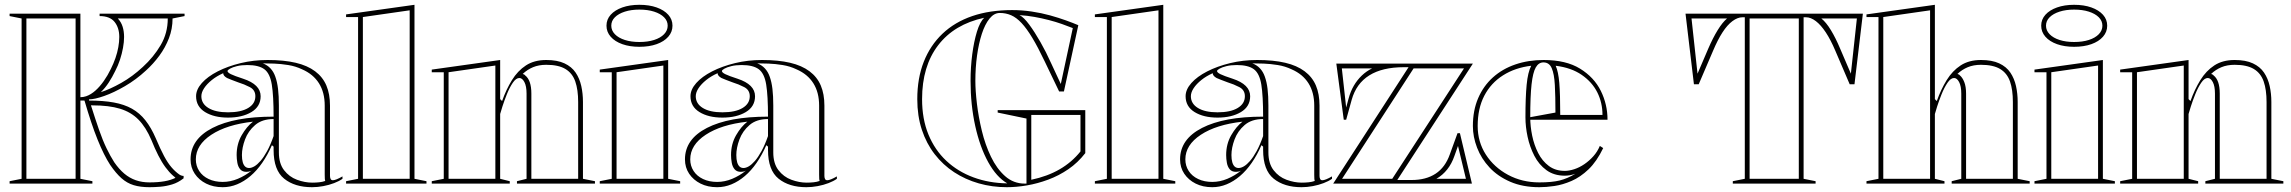

<svg xmlns="http://www.w3.org/2000/svg" viewBox="-20 -765 9544 800"><path d="M603 15Q565 15 537 6.5Q509 -2 486 -22.5Q463 -43 439 -78Q426 -98 413 -124Q400 -150 386.5 -183.5Q373 -217 359.5 -257.5Q346 -298 332 -346H315V-20L365 -10V0H20V-10L70 -20V-688L20 -698V-708H315V-360Q321 -360 327 -361Q333 -362 339 -364Q359 -371 377.5 -387.5Q396 -404 412.5 -427.5Q429 -451 442 -478Q453 -500 461 -523Q469 -546 473 -568.5Q477 -591 477 -611Q477 -649 457.5 -673.5Q438 -698 395 -698V-708H749V-698L699 -688Q699 -645 684 -606Q669 -567 644 -533Q619 -499 588 -471Q547 -433 500.5 -406Q454 -379 414 -365Q374 -351 351 -351V-346Q410 -346 454 -338Q498 -330 530 -312Q562 -294 586 -263.5Q610 -233 629 -189Q648 -144 663.5 -115Q679 -86 694.5 -68Q710 -50 727 -38Q736 -32 745 -32V-22Q722 -4 697 3.5Q672 11 648 13Q624 15 603 15ZM471 -688Q485 -673 491 -653.5Q497 -634 497 -611Q497 -590 492.5 -565.5Q488 -541 480 -516.5Q472 -492 460 -469Q448 -444 433 -421Q418 -398 400 -381Q438 -393 485 -419.5Q532 -446 575 -486Q620 -527 649.5 -577Q679 -627 679 -688ZM359 -326Q377 -269 392.5 -224.5Q408 -180 424 -147Q440 -114 456 -89Q476 -60 498 -41.5Q520 -23 546 -14Q572 -5 603 -5Q674 -5 711 -24Q709 -26 706.5 -28.5Q704 -31 701 -33Q685 -47 669.5 -68Q654 -89 639.5 -117.5Q625 -146 611 -181Q588 -235 557 -266.5Q526 -298 480 -312Q434 -326 365 -326ZM90 -20H295V-688H90Z M1095 -515Q1163 -515 1212 -503.5Q1261 -492 1293 -468Q1325 -444 1340 -408.5Q1355 -373 1355 -325V-32Q1355 -25 1357.5 -19.5Q1360 -14 1367 -14Q1373 -14 1383 -18Q1393 -22 1407 -30V-20Q1393 -10 1372 -2Q1351 6 1327 10.5Q1303 15 1280 15Q1208 15 1164 -20.5Q1120 -56 1120 -140Q1120 -142 1120 -143.5Q1120 -145 1120 -147.5Q1120 -150 1120 -154L1113 -160Q1095 -119 1072.5 -86.5Q1050 -54 1023.5 -31.5Q997 -9 968 3Q939 15 908 15Q869 15 839 0Q809 -15 791.5 -41Q774 -67 774 -101Q774 -185 865.5 -232Q957 -279 1120 -279Q1120 -366 1112.5 -412.5Q1105 -459 1081.5 -476.5Q1058 -494 1010 -494Q986 -494 967.5 -489.5Q949 -485 938.5 -479Q928 -473 928 -469Q928 -463 942 -456Q956 -449 993 -437Q1066 -413 1066 -364Q1066 -321 1027.5 -298Q989 -275 930 -275Q872 -275 834.5 -298Q797 -321 797 -364Q797 -392 821 -419Q845 -446 887 -467.5Q929 -489 982.5 -502Q1036 -515 1095 -515ZM1120 -269Q1072 -269 1043 -244Q1014 -219 1001 -184Q988 -149 988 -119Q988 -101 991.5 -89Q995 -77 1001.5 -71Q1008 -65 1018 -65Q1028 -65 1040 -72Q1052 -79 1065.5 -94.5Q1079 -110 1093 -135.5Q1107 -161 1120 -198ZM908 -7Q940 -7 971 -20Q1002 -33 1028 -54Q1022 -51 1017 -50Q1012 -49 1007 -49Q990 -49 981 -59.5Q972 -70 969 -86.5Q966 -103 966 -119Q966 -165 987 -201.5Q1008 -238 1034 -258Q925 -246 860.5 -203.5Q796 -161 796 -101Q796 -74 810 -52.5Q824 -31 849.5 -19Q875 -7 908 -7ZM1075 -501Q1094 -494 1107 -480Q1120 -466 1127 -446Q1135 -424 1138.5 -394.5Q1142 -365 1142 -325V-130Q1142 -84 1163.5 -56Q1185 -28 1217.5 -16Q1250 -4 1281 -4Q1296 -4 1310 -5.5Q1324 -7 1335 -11Q1334 -13 1333.5 -19Q1333 -25 1333 -37V-325Q1333 -380 1309 -418Q1285 -456 1239 -476Q1212 -489 1181 -494Q1150 -499 1122.5 -500Q1095 -501 1075 -501ZM930 -297Q984 -297 1014 -315Q1044 -333 1044 -364Q1044 -390 1021 -402Q998 -414 972 -422Q958 -427 945.5 -432Q933 -437 926 -440Q910 -449 910 -460Q883 -448 862.5 -431.5Q842 -415 830.5 -397.5Q819 -380 819 -364Q819 -333 848.5 -315Q878 -297 930 -297Z M1707 -20 1757 -10V0H1422V-10L1472 -20V-694H1422V-705L1707 -745ZM1492 -20H1687V-722L1492 -694Z M2459 -10V0H2134V-10L2174 -20V-375Q2174 -406 2165 -423Q2156 -440 2144 -440Q2130 -440 2116.5 -420Q2103 -400 2092 -372.5Q2081 -345 2073.5 -321.5Q2066 -298 2064 -290V-20L2104 -10V0H1779V-10L1829 -20V-464H1779V-475L2064 -515V-352L2072 -344Q2089 -392 2113 -431Q2137 -470 2171.5 -492.5Q2206 -515 2256 -515Q2302 -515 2332 -501Q2362 -487 2378.5 -462.5Q2395 -438 2402 -406.5Q2409 -375 2409 -340V-20ZM1849 -20H2044V-492L1849 -464ZM2194 -20H2389V-340Q2389 -391 2377 -425.5Q2365 -460 2336 -477.5Q2307 -495 2256 -495Q2225 -495 2201 -485Q2177 -475 2158 -457Q2161 -456 2164 -454.5Q2167 -453 2168 -451Q2181 -441 2187.5 -422Q2194 -403 2194 -375Z M2644 -570Q2604 -570 2573 -581Q2542 -592 2524.5 -612Q2507 -632 2507 -658Q2507 -684 2524.5 -703.5Q2542 -723 2573 -734Q2604 -745 2644 -745Q2685 -745 2716 -734Q2747 -723 2764.5 -703.5Q2782 -684 2782 -658Q2782 -632 2764.5 -612Q2747 -592 2716 -581Q2685 -570 2644 -570ZM2479 0V-10L2529 -20V-464H2479V-475L2764 -515V-20L2814 -10V0ZM2549 -20H2744V-492L2549 -464ZM2644 -590Q2679 -590 2705.5 -598.5Q2732 -607 2747 -622.5Q2762 -638 2762 -658Q2762 -678 2747 -693Q2732 -708 2705.5 -716.5Q2679 -725 2644 -725Q2610 -725 2583.5 -716.5Q2557 -708 2542 -693Q2527 -678 2527 -658Q2527 -638 2542 -622.5Q2557 -607 2583.5 -598.5Q2610 -590 2644 -590Z M3155 -515Q3223 -515 3272 -503.5Q3321 -492 3353 -468Q3385 -444 3400 -408.5Q3415 -373 3415 -325V-32Q3415 -25 3417.5 -19.5Q3420 -14 3427 -14Q3433 -14 3443 -18Q3453 -22 3467 -30V-20Q3453 -10 3432 -2Q3411 6 3387 10.5Q3363 15 3340 15Q3268 15 3224 -20.5Q3180 -56 3180 -140Q3180 -142 3180 -143.5Q3180 -145 3180 -147.5Q3180 -150 3180 -154L3173 -160Q3155 -119 3132.5 -86.5Q3110 -54 3083.5 -31.5Q3057 -9 3028 3Q2999 15 2968 15Q2929 15 2899 0Q2869 -15 2851.5 -41Q2834 -67 2834 -101Q2834 -185 2925.5 -232Q3017 -279 3180 -279Q3180 -366 3172.5 -412.5Q3165 -459 3141.5 -476.5Q3118 -494 3070 -494Q3046 -494 3027.5 -489.5Q3009 -485 2998.5 -479Q2988 -473 2988 -469Q2988 -463 3002 -456Q3016 -449 3053 -437Q3126 -413 3126 -364Q3126 -321 3087.5 -298Q3049 -275 2990 -275Q2932 -275 2894.5 -298Q2857 -321 2857 -364Q2857 -392 2881 -419Q2905 -446 2947 -467.5Q2989 -489 3042.5 -502Q3096 -515 3155 -515ZM3180 -269Q3132 -269 3103 -244Q3074 -219 3061 -184Q3048 -149 3048 -119Q3048 -101 3051.5 -89Q3055 -77 3061.5 -71Q3068 -65 3078 -65Q3088 -65 3100 -72Q3112 -79 3125.5 -94.5Q3139 -110 3153 -135.5Q3167 -161 3180 -198ZM2968 -7Q3000 -7 3031 -20Q3062 -33 3088 -54Q3082 -51 3077 -50Q3072 -49 3067 -49Q3050 -49 3041 -59.5Q3032 -70 3029 -86.5Q3026 -103 3026 -119Q3026 -165 3047 -201.5Q3068 -238 3094 -258Q2985 -246 2920.5 -203.5Q2856 -161 2856 -101Q2856 -74 2870 -52.5Q2884 -31 2909.5 -19Q2935 -7 2968 -7ZM3135 -501Q3154 -494 3167 -480Q3180 -466 3187 -446Q3195 -424 3198.5 -394.5Q3202 -365 3202 -325V-130Q3202 -84 3223.5 -56Q3245 -28 3277.5 -16Q3310 -4 3341 -4Q3356 -4 3370 -5.5Q3384 -7 3395 -11Q3394 -13 3393.5 -19Q3393 -25 3393 -37V-325Q3393 -380 3369 -418Q3345 -456 3299 -476Q3272 -489 3241 -494Q3210 -499 3182.5 -500Q3155 -501 3135 -501ZM2990 -297Q3044 -297 3074 -315Q3104 -333 3104 -364Q3104 -390 3081 -402Q3058 -414 3032 -422Q3018 -427 3005.5 -432Q2993 -437 2986 -440Q2970 -449 2970 -460Q2943 -448 2922.5 -431.5Q2902 -415 2890.5 -397.5Q2879 -380 2879 -364Q2879 -333 2908.5 -315Q2938 -297 2990 -297Z M4137 -296V-306H4502V-127Q4471 -87 4431.5 -60Q4392 -33 4347.5 -16.5Q4303 0 4259 7.5Q4215 15 4175 15Q4114 15 4058 -1Q4002 -17 3955.5 -47.5Q3909 -78 3874.5 -122.5Q3840 -167 3821 -224.5Q3802 -282 3802 -352Q3802 -439 3829 -507.5Q3856 -576 3907 -624.5Q3958 -673 4031 -698Q4104 -723 4197 -723Q4238 -723 4278.5 -717Q4319 -711 4355 -701Q4391 -691 4421.5 -680Q4452 -669 4473 -660L4413 -384H4393L4333 -509Q4305 -568 4281.5 -607Q4258 -646 4236.5 -669Q4215 -692 4193 -701.5Q4171 -711 4146 -711Q4122 -711 4103 -687.5Q4084 -664 4071 -624Q4058 -584 4051 -533.5Q4044 -483 4044 -428Q4044 -388 4050.5 -333Q4057 -278 4071 -220Q4085 -162 4109 -112Q4133 -62 4168 -31Q4203 0 4250 0Q4252 0 4254 0Q4256 0 4257 0V-271ZM4177 -1Q4132 -27 4097.5 -89.5Q4063 -152 4043.5 -240Q4024 -328 4024 -428Q4024 -485 4031 -538.5Q4038 -592 4050.5 -633Q4063 -674 4081 -691Q3956 -664 3889 -576.5Q3822 -489 3822 -352Q3822 -269 3848.5 -204.5Q3875 -140 3923 -95Q3971 -50 4036 -26Q4101 -2 4177 -1ZM4277 -16Q4344 -30 4395 -59.5Q4446 -89 4482 -134V-286H4277ZM4400 -415 4450 -648Q4430 -656 4404.5 -665Q4379 -674 4350 -681.5Q4321 -689 4290.5 -694.5Q4260 -700 4228 -702Q4246 -693 4268.5 -662.5Q4291 -632 4315 -590Q4339 -548 4360 -501Z M4827 -20 4877 -10V0H4542V-10L4592 -20V-694H4542V-705L4827 -745ZM4612 -20H4807V-722L4612 -694Z M5218 -515Q5286 -515 5335 -503.5Q5384 -492 5416 -468Q5448 -444 5463 -408.5Q5478 -373 5478 -325V-32Q5478 -25 5480.5 -19.5Q5483 -14 5490 -14Q5496 -14 5506 -18Q5516 -22 5530 -30V-20Q5516 -10 5495 -2Q5474 6 5450 10.5Q5426 15 5403 15Q5331 15 5287 -20.5Q5243 -56 5243 -140Q5243 -142 5243 -143.5Q5243 -145 5243 -147.5Q5243 -150 5243 -154L5236 -160Q5218 -119 5195.5 -86.5Q5173 -54 5146.5 -31.5Q5120 -9 5091 3Q5062 15 5031 15Q4992 15 4962 0Q4932 -15 4914.5 -41Q4897 -67 4897 -101Q4897 -185 4988.5 -232Q5080 -279 5243 -279Q5243 -366 5235.5 -412.5Q5228 -459 5204.5 -476.5Q5181 -494 5133 -494Q5109 -494 5090.5 -489.5Q5072 -485 5061.5 -479Q5051 -473 5051 -469Q5051 -463 5065 -456Q5079 -449 5116 -437Q5189 -413 5189 -364Q5189 -321 5150.5 -298Q5112 -275 5053 -275Q4995 -275 4957.5 -298Q4920 -321 4920 -364Q4920 -392 4944 -419Q4968 -446 5010 -467.5Q5052 -489 5105.5 -502Q5159 -515 5218 -515ZM5243 -269Q5195 -269 5166 -244Q5137 -219 5124 -184Q5111 -149 5111 -119Q5111 -101 5114.5 -89Q5118 -77 5124.5 -71Q5131 -65 5141 -65Q5151 -65 5163 -72Q5175 -79 5188.5 -94.5Q5202 -110 5216 -135.5Q5230 -161 5243 -198ZM5031 -7Q5063 -7 5094 -20Q5125 -33 5151 -54Q5145 -51 5140 -50Q5135 -49 5130 -49Q5113 -49 5104 -59.5Q5095 -70 5092 -86.5Q5089 -103 5089 -119Q5089 -165 5110 -201.5Q5131 -238 5157 -258Q5048 -246 4983.5 -203.5Q4919 -161 4919 -101Q4919 -74 4933 -52.5Q4947 -31 4972.5 -19Q4998 -7 5031 -7ZM5198 -501Q5217 -494 5230 -480Q5243 -466 5250 -446Q5258 -424 5261.5 -394.5Q5265 -365 5265 -325V-130Q5265 -84 5286.5 -56Q5308 -28 5340.5 -16Q5373 -4 5404 -4Q5419 -4 5433 -5.5Q5447 -7 5458 -11Q5457 -13 5456.5 -19Q5456 -25 5456 -37V-325Q5456 -380 5432 -418Q5408 -456 5362 -476Q5335 -489 5304 -494Q5273 -499 5245.5 -500Q5218 -501 5198 -501ZM5053 -297Q5107 -297 5137 -315Q5167 -333 5167 -364Q5167 -390 5144 -402Q5121 -414 5095 -422Q5081 -427 5068.5 -432Q5056 -437 5049 -440Q5033 -449 5033 -460Q5006 -448 4985.5 -431.5Q4965 -415 4953.5 -397.5Q4942 -380 4942 -364Q4942 -333 4971.5 -315Q5001 -297 5053 -297Z M5535 0 5849 -485H5829Q5740 -485 5685.5 -451Q5631 -417 5612 -349L5589 -266H5579L5548 -500H6117L5802 -15H5862Q5922 -15 5962 -41.5Q6002 -68 6021 -122L6053 -210H6063L6113 0ZM5589 -317 5599 -354Q5607 -384 5621 -408Q5635 -432 5654.5 -450.5Q5674 -469 5697 -480H5571ZM5572 -20H5781L6080 -480H5870ZM5965 -20H6088L6055 -157L6040 -115Q6029 -83 6010 -59Q5991 -35 5965 -20Z M6412 -515Q6505 -515 6563.5 -479Q6622 -443 6650 -386.5Q6678 -330 6678 -266H6352V-276L6461 -296Q6461 -364 6458.5 -410.5Q6456 -457 6445.5 -481Q6435 -505 6411 -505Q6391 -505 6379 -484Q6367 -463 6361.5 -413.5Q6356 -364 6356 -276Q6356 -239 6364 -200Q6372 -161 6389 -127.5Q6406 -94 6433.5 -73.5Q6461 -53 6500 -53Q6518 -53 6539.5 -60Q6561 -67 6581.5 -81Q6602 -95 6619 -114Q6636 -133 6646 -157L6660 -148Q6633 -92 6599 -59.5Q6565 -27 6528 -11Q6491 5 6456.5 10Q6422 15 6394 15Q6325 15 6273 -7.5Q6221 -30 6186.5 -67Q6152 -104 6134.5 -149.5Q6117 -195 6117 -240Q6117 -305 6139 -356Q6161 -407 6200.5 -442.5Q6240 -478 6294 -496.5Q6348 -515 6412 -515ZM6137 -240Q6137 -174 6171 -121Q6205 -68 6263.5 -36.5Q6322 -5 6394 -5Q6446 -5 6478.5 -13Q6511 -21 6544 -41Q6533 -37 6522 -35Q6511 -33 6500 -33Q6455 -33 6423.5 -56Q6392 -79 6373 -116Q6354 -153 6345 -195Q6336 -237 6336 -276Q6336 -359 6341 -411.5Q6346 -464 6360 -491Q6293 -483 6242.5 -451Q6192 -419 6164.5 -366Q6137 -313 6137 -240ZM6481 -286H6657Q6657 -337 6635.5 -380Q6614 -423 6570.5 -453Q6527 -483 6462 -491Q6473 -467 6477 -420Q6481 -373 6481 -286Z M7200 0V-10L7250 -20V-693H7240Q7220 -693 7198.5 -677Q7177 -661 7157 -630Q7137 -599 7118 -554L7058 -414H7038L7003 -708H7742L7707 -414H7687L7627 -554Q7608 -599 7587.5 -630Q7567 -661 7546 -677Q7525 -693 7505 -693H7495V-20L7545 -10V0ZM7053 -458 7098 -563Q7117 -607 7137 -639.5Q7157 -672 7176 -688H7028ZM7270 -20H7475V-688H7270ZM7692 -458 7717 -688H7569Q7589 -672 7609 -639Q7629 -606 7647 -563Z M8437 -10V0H8112V-10L8152 -20V-375Q8152 -406 8143 -423Q8134 -440 8122 -440Q8108 -440 8094.5 -420Q8081 -400 8070 -372.5Q8059 -345 8051.5 -321.5Q8044 -298 8042 -290V-20L8082 -10V0H7757V-10L7807 -20V-694H7757V-705L8042 -745V-352L8050 -344Q8067 -392 8091 -431Q8115 -470 8149.5 -492.5Q8184 -515 8234 -515Q8280 -515 8310 -501Q8340 -487 8356.5 -462.5Q8373 -438 8380 -406.5Q8387 -375 8387 -340V-20ZM7827 -20H8022V-722L7827 -694ZM8172 -20H8367V-340Q8367 -391 8355 -425.5Q8343 -460 8314 -477.5Q8285 -495 8234 -495Q8203 -495 8179 -485Q8155 -475 8136 -457Q8139 -456 8142 -454.5Q8145 -453 8146 -451Q8157 -442 8164.5 -423Q8172 -404 8172 -375Z M8622 -570Q8582 -570 8551 -581Q8520 -592 8502.5 -612Q8485 -632 8485 -658Q8485 -684 8502.5 -703.5Q8520 -723 8551 -734Q8582 -745 8622 -745Q8663 -745 8694 -734Q8725 -723 8742.5 -703.5Q8760 -684 8760 -658Q8760 -632 8742.5 -612Q8725 -592 8694 -581Q8663 -570 8622 -570ZM8457 0V-10L8507 -20V-464H8457V-475L8742 -515V-20L8792 -10V0ZM8527 -20H8722V-492L8527 -464ZM8622 -590Q8657 -590 8683.5 -598.5Q8710 -607 8725 -622.5Q8740 -638 8740 -658Q8740 -678 8725 -693Q8710 -708 8683.5 -716.5Q8657 -725 8622 -725Q8588 -725 8561.5 -716.5Q8535 -708 8520 -693Q8505 -678 8505 -658Q8505 -638 8520 -622.5Q8535 -607 8561.5 -598.5Q8588 -590 8622 -590Z M9494 -10V0H9169V-10L9209 -20V-375Q9209 -406 9200 -423Q9191 -440 9179 -440Q9165 -440 9151.5 -420Q9138 -400 9127 -372.5Q9116 -345 9108.5 -321.5Q9101 -298 9099 -290V-20L9139 -10V0H8814V-10L8864 -20V-464H8814V-475L9099 -515V-352L9107 -344Q9124 -392 9148 -431Q9172 -470 9206.5 -492.5Q9241 -515 9291 -515Q9337 -515 9367 -501Q9397 -487 9413.5 -462.5Q9430 -438 9437 -406.5Q9444 -375 9444 -340V-20ZM8884 -20H9079V-492L8884 -464ZM9229 -20H9424V-340Q9424 -391 9412 -425.5Q9400 -460 9371 -477.5Q9342 -495 9291 -495Q9260 -495 9236 -485Q9212 -475 9193 -457Q9196 -456 9199 -454.5Q9202 -453 9203 -451Q9216 -441 9222.5 -422Q9229 -403 9229 -375Z"/></svg>

Font: Kalnia Glaze Thin
Style: Bold
Weight: 700
Version: Version 1.110